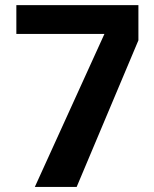

<svg xmlns="http://www.w3.org/2000/svg" viewBox="-20 -742 613 762"><path d="M529.3 -582 284.2 0H118.2L394.5 -607.4H44.9V-721.7H529.3Z"/></svg>

Font: FreeUniversal
Style: Bold
Weight: 700
Version: Version 1.001